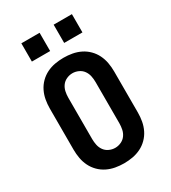

<svg xmlns="http://www.w3.org/2000/svg" viewBox="-227 -1063 1053 1184"><g transform="rotate(-30 300.0 -471.0)"><path d="M300 8Q269 8 238.5 2.5Q208 -3 180.5 -16.5Q153 -30 131 -52Q109 -74 95.5 -101.5Q82 -129 76.5 -159.5Q71 -190 71 -221V-514Q71 -545 76.5 -575.5Q82 -606 95.5 -633.5Q109 -661 131 -683Q153 -705 180.5 -718.5Q208 -732 238.5 -737.5Q269 -743 300 -743Q331 -743 361.5 -737.5Q392 -732 419.5 -718.5Q447 -705 469 -683Q491 -661 504.5 -633.5Q518 -606 523.5 -575.5Q529 -545 529 -514V-221Q529 -190 523.5 -159.5Q518 -129 504.5 -101.5Q491 -74 469 -52Q447 -30 419.5 -16.5Q392 -3 361.5 2.5Q331 8 300 8ZM300 -102Q322 -102 342.5 -111.5Q363 -121 375.5 -138.5Q388 -156 392.5 -177.5Q397 -199 397 -221V-514Q397 -536 392.5 -557.5Q388 -579 375.5 -596.5Q363 -614 342.5 -623.5Q322 -633 300 -633Q278 -633 257.5 -623.5Q237 -614 224.5 -596.5Q212 -579 207.5 -557.5Q203 -536 203 -514V-221Q203 -199 207.5 -177.5Q212 -156 224.5 -138.5Q237 -121 257.5 -111.5Q278 -102 300 -102ZM350 -820V-950H480V-820ZM120 -820V-950H250V-820Z"/></g></svg>

Font: Iosevka SS04 XBd Ex
Style: Regular
Weight: 800
Width: 7
Monospace: yes
Designer: Belleve Invis
Foundry: Belleve Invis
Version: Version 19.0.0; ttfautohint (v1.8.4)